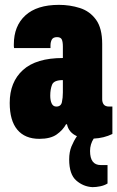

<svg xmlns="http://www.w3.org/2000/svg" viewBox="-20 -560 483 791"><path d="M142 12Q83 12 51.5 -25.5Q20 -63 20 -136Q20 -222 74.5 -271.5Q129 -321 239 -321V-368Q239 -388 234.5 -397.5Q230 -407 215 -407Q199 -407 193.5 -397Q188 -387 188 -372V-362H38Q37 -366 37 -369.5Q37 -373 37 -377Q37 -453 84.5 -496.5Q132 -540 223 -540Q268 -540 309 -527Q350 -514 375.5 -479Q401 -444 401 -379V-151Q401 -138 407.5 -129.5Q414 -121 430 -121H443V-8Q408 9 366 11Q351 34 351 62Q351 120 395 120H423V196Q410 204 393 207.5Q376 211 361 211Q323 209 294 183.5Q265 158 265 97Q265 66 274.5 43Q284 20 297 1Q263 -14 256 -48H252Q239 -24 213.5 -6Q188 12 142 12ZM212 -121Q231 -121 235 -139Q239 -157 239 -179V-230Q202 -230 194.5 -211Q187 -192 187 -166Q187 -146 193 -133.5Q199 -121 212 -121Z"/></svg>

Font: Archivo ExtraCondensed Black
Style: Regular
Weight: 900
Width: 2
Designer: Hector Gatti
Foundry: Omnibus-Type
Version: Version 2.001; ttfautohint (v1.8.3)